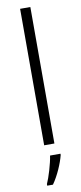

<svg xmlns="http://www.w3.org/2000/svg" viewBox="-107 -796 446 1053"><g transform="rotate(-10 116.5 -269.5)"><path d="M145 0V-760H88V0ZM168 68V61H110C104 104 81 180 66 212V221H98C130 176 157 112 168 68Z"/></g></svg>

Font: Noto Sans Gujarati UI Light
Style: Regular
Weight: 300
Designer: Jelle Bosma - Monotype Design Team, Universal Thirst
Foundry: Monotype Imaging Inc.
Version: Version 2.106